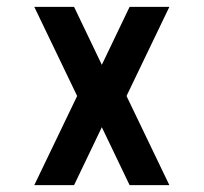

<svg xmlns="http://www.w3.org/2000/svg" viewBox="-20 -540 594 560"><path d="M358 -520 277 -351 196 -520H80L205 -260L80 0H196L277 -169L358 0H474L349 -260L474 -520Z"/></svg>

Font: Grotesk 03
Style: Bold
Weight: 500
Designer: Frank Adebiaye, contributions by Jérémy Landes, Ariel Martín Pérez
Foundry: Velvetyne Type Foundry
Version: Version 3.000;Glyphs 3.1.2 (3150)